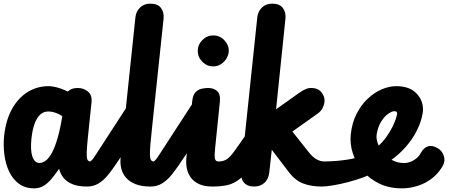

<svg xmlns="http://www.w3.org/2000/svg" viewBox="-20 -1024 2528 1054"><path d="M168 10Q118 10 84 -15.2Q50 -40.5 30.2 -82.2Q10.5 -124 4 -175Q-2.5 -226 2.5 -277Q12 -365.5 46.5 -426.8Q81 -488 133 -519.5Q185 -551 246 -551Q261 -551 278.2 -547.5Q295.5 -544 314 -537.5Q332.5 -531 352 -521.5L359.5 -527.5Q369 -535 381.2 -538Q393.5 -541 407 -541Q438.5 -541 462.5 -521.5Q486.5 -502 482.5 -463L462.5 -271Q457.5 -220.5 456.2 -191.2Q455 -162 459.2 -150Q463.5 -138 474 -138Q493 -138 501.8 -116.5Q510.5 -95 508.5 -69Q506.5 -43 493.8 -21.5Q481 0 457.5 0Q409 0 377.5 -13Q346 -26 328.5 -48Q311 -70 304.5 -97.5Q282.5 -65.5 262 -41.2Q241.5 -17 218.8 -3.5Q196 10 168 10ZM196.5 -129.5Q214.5 -129.5 232 -143Q249.5 -156.5 265.5 -186.2Q281.5 -216 295.8 -264.8Q310 -313.5 321.5 -383.5L322 -386.5Q306.5 -396.5 292.5 -402Q278.5 -407.5 266.8 -409.8Q255 -412 244.5 -412Q220.5 -412 201.8 -395.8Q183 -379.5 170.5 -346.5Q158 -313.5 152.5 -262.5Q149.5 -233 150.5 -208.5Q151.5 -184 157.2 -166.2Q163 -148.5 172.8 -139Q182.5 -129.5 196.5 -129.5ZM474 -138Q482.5 -138 504.8 -172.8Q527 -207.5 573.5 -279L717.5 -500.5Q726 -513.5 734.8 -519.5Q743.5 -525.5 750.5 -526Q768 -526.5 777.8 -499.5Q787.5 -472.5 786.5 -437.5Q786 -413 783.2 -388.2Q780.5 -363.5 768 -345.5L609.5 -112.5Q591.5 -86 570 -60Q548.5 -34 521 -17Q493.5 0 457.5 0Q430 0 417.2 -17.8Q404.5 -35.5 405 -54.5Q405.5 -88.5 422.5 -113.2Q439.5 -138 474 -138Z M806 0Q757.5 0 724.5 -13Q691.5 -26 672.2 -48Q653 -70 646 -97.8Q639 -125.5 642 -155.5L723.5 -930Q727 -961 748.8 -982.5Q770.5 -1004 805.5 -1004Q846.5 -1004 864 -979.8Q881.5 -955.5 878 -922L814.5 -321.5Q809 -268.5 805.8 -233Q802.5 -197.5 803 -176.5Q803.5 -155.5 808.2 -146.8Q813 -138 822.5 -138Q838.5 -138 847.2 -119Q856 -100 856 -76.5Q856 -49 844 -24.5Q832 0 806 0ZM822.5 -138Q831 -138 853.2 -172.8Q875.5 -207.5 922 -279L1066 -500.5Q1074.5 -513.5 1083.2 -519.5Q1092 -525.5 1099 -526Q1116.5 -526.5 1126.2 -499.5Q1136 -472.5 1135 -437.5Q1134.5 -413 1131.8 -388.2Q1129 -363.5 1116.5 -345.5L958 -112.5Q940 -86 918.5 -60Q897 -34 869.5 -17Q842 0 806 0Q778.5 0 765.8 -17.8Q753 -35.5 753.5 -54.5Q754 -88.5 771 -113.2Q788 -138 822.5 -138Z M1065.5 -745Q1065.5 -778.5 1090.8 -804Q1116 -829.5 1150 -829.5Q1187 -829.5 1211.5 -803.2Q1236 -777 1236 -746.5Q1236 -726 1224.8 -705.8Q1213.5 -685.5 1194.2 -672.5Q1175 -659.5 1150 -659.5Q1116 -659.5 1090.8 -684.8Q1065.5 -710 1065.5 -745ZM1145.5 0Q1102.5 0 1073.8 -13Q1045 -26 1028.5 -48Q1012 -70 1006 -97.8Q1000 -125.5 1003 -155.5L1035 -467Q1038.5 -502 1053.2 -517.5Q1068 -533 1087.2 -537Q1106.5 -541 1123.5 -541Q1152.5 -541 1171.8 -524.2Q1191 -507.5 1187 -466L1161 -211Q1159 -190 1158.5 -175.8Q1158 -161.5 1160 -153Q1162 -144.5 1167.2 -141Q1172.5 -137.5 1181.5 -137.5H1186Q1196 -137.5 1202 -123.5Q1208 -109.5 1208.5 -89.2Q1209 -69 1202.8 -48.5Q1196.5 -28 1182.5 -14Q1168.5 0 1145.5 0ZM1181.5 -137.5Q1209 -138.5 1227.2 -151.2Q1245.5 -164 1274 -204.5L1444 -446Q1448 -451.5 1452.5 -451.5Q1462.5 -452 1471 -423.5Q1479.5 -395 1478.5 -355Q1478 -320.5 1469 -283.2Q1460 -246 1438 -216L1364.5 -117Q1328 -67.5 1297 -42.2Q1266 -17 1230.8 -8.5Q1195.5 0 1145.5 0Q1126 0 1115 -19.5Q1104 -39 1104.5 -63Q1105.5 -89.5 1123.5 -113Q1141.5 -136.5 1181.5 -137.5Z M1746 0Q1688 0 1644.2 -16.8Q1600.5 -33.5 1566.5 -78L1472 -202L1458.5 -79.5Q1454.5 -40.5 1431.5 -20.2Q1408.5 0 1375.5 0Q1336.5 0 1318 -23.2Q1299.5 -46.5 1304 -88.5L1392.5 -930Q1396 -961 1417.8 -982.5Q1439.5 -1004 1474.5 -1004Q1515.5 -1004 1533 -979.8Q1550.5 -955.5 1547 -922L1495.5 -424L1620 -512.5Q1641.5 -528 1658.2 -535Q1675 -542 1692.5 -541Q1726.5 -540 1745 -516.8Q1763.5 -493.5 1761.5 -468Q1760.5 -451.5 1752 -433Q1743.5 -414.5 1724 -400.5L1585 -302L1676.5 -186.5Q1696 -162 1717.2 -149.8Q1738.5 -137.5 1762.5 -137.5Q1775.5 -137.5 1782.5 -117.5Q1789.5 -97.5 1789 -73.5Q1788.5 -46 1778.2 -23Q1768 0 1746 0ZM2038.5 -80Q2015 -65.5 1976.8 -51.2Q1938.5 -37 1895.2 -25.5Q1852 -14 1812.2 -7Q1772.5 0 1746 0Q1718.5 0 1705.8 -8.8Q1693 -17.5 1693.5 -54.5Q1694.5 -95 1702 -112.5Q1709.5 -130 1724.5 -134Q1739.5 -138 1762.5 -138Q1824.5 -138 1888.5 -148Q1952.5 -158 1997 -180Q2014.5 -188.5 2028 -177.8Q2041.5 -167 2048.8 -147Q2056 -127 2054.2 -107.8Q2052.5 -88.5 2038.5 -80Z M1905.5 -286Q1912.5 -350.5 1937.8 -399.8Q1963 -449 1999.2 -482.8Q2035.5 -516.5 2076.2 -533.8Q2117 -551 2155 -551Q2226 -551 2264 -513.5Q2302 -476 2302 -422.5Q2302 -403 2293.2 -370.8Q2284.5 -338.5 2264.2 -299.5Q2244 -260.5 2210 -220.5Q2176 -180.5 2126.2 -144.5Q2076.5 -108.5 2008 -83L1975.5 -170Q2016.5 -187.5 2047.2 -214Q2078 -240.5 2099.5 -270.2Q2121 -300 2134.5 -327.5Q2148 -355 2154 -374.8Q2160 -394.5 2160 -400.5Q2160 -406 2157.2 -409.8Q2154.5 -413.5 2144.5 -413.5Q2132 -413.5 2112 -400Q2092 -386.5 2073.8 -358.8Q2055.5 -331 2048 -288Q2044 -265.5 2053.5 -238.2Q2063 -211 2083.2 -186Q2103.5 -161 2133 -145Q2162.5 -129 2198.5 -129Q2216 -129 2225 -109Q2234 -89 2234 -64Q2233.5 -37 2221.8 -13.5Q2210 10 2185.5 10Q2116 10 2061.5 -16.5Q2007 -43 1970.2 -86.8Q1933.5 -130.5 1916.8 -182.8Q1900 -235 1905.5 -286ZM2198.5 -129Q2225 -129 2250.5 -144Q2277 -159 2290.5 -185Q2304.5 -211.5 2328 -220Q2351.5 -228.5 2382 -211Q2407 -196.5 2416.2 -168.5Q2425.5 -140.5 2411.5 -115Q2394.5 -84.5 2369 -60Q2343.5 -35.5 2311.5 -19.5Q2283.5 -5.5 2251.5 2.2Q2219.5 10 2185.5 10Q2169 10 2161.8 -5.8Q2154.5 -21.5 2154.5 -43Q2154.5 -63 2160 -82.8Q2165.5 -102.5 2175.5 -115.8Q2185.5 -129 2198.5 -129Z"/></svg>

Font: Edu SA Hand Cursive
Style: Regular
Weight: 400
Designer: Tina and Corey Anderson, Eben Sorkin, Mirko Velimirovic
Foundry: Google for Education
Version: Version 2.000